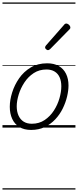

<svg xmlns="http://www.w3.org/2000/svg" viewBox="-20 -1030 629 1550"><path d="M231 19Q175 19 136.5 -4.5Q98 -28 78.5 -70.5Q59 -113 59 -168Q59 -222 78 -283Q97 -344 134.5 -398Q172 -452 228.5 -485.5Q285 -519 361 -519Q416 -519 454.5 -497Q493 -475 513 -434.5Q533 -394 533 -340Q533 -299 521.5 -250.5Q510 -202 486.5 -154Q463 -106 426.5 -67Q390 -28 341.5 -4.5Q293 19 231 19ZM237 -31Q296 -31 340.5 -61Q385 -91 415 -137.5Q445 -184 460 -236.5Q475 -289 475 -333Q475 -375 461.5 -405.5Q448 -436 421 -452.5Q394 -469 355 -469Q297 -469 252.5 -440Q208 -411 177.5 -365Q147 -319 131 -267Q115 -215 115 -172Q115 -129 129.5 -97Q144 -65 171 -48Q198 -31 237 -31ZM367 -625Q361 -625 352.5 -632Q344 -639 344 -646Q344 -650 345.5 -654Q347 -658 351 -663L495 -827Q500 -834 505 -837Q510 -840 515 -840Q522 -840 530 -835Q538 -830 543 -822.5Q548 -815 548 -808Q548 -803 546.5 -799.5Q545 -796 540 -792L385 -634Q375 -625 367 -625ZM0 490H589V500H0ZM0 -20H589V0H0ZM0 -505H589V-500H0ZM0 -1010H589V-1000H0Z"/></svg>

Font: Playwrite US Trad Guides
Style: Regular
Weight: 400
Designer: Veronika Burian, José Scaglione
Foundry: TypeTogether
Version: Version 1.003